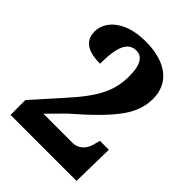

<svg xmlns="http://www.w3.org/2000/svg" viewBox="-207 -833 942 942"><g transform="rotate(45 264.0 -362.0)"><path d="M33 0H491L495 -220H433L424 -185C412 -139 377 -118 347 -118H143L224 -200C420 -370 472 -450 472 -551C472 -654 396 -724 247 -724C103 -724 35 -651 35 -581C35 -507 97 -488 166 -488C166 -611 192 -660 247 -660C283 -660 311 -631 311 -549C311 -448 279 -376 161 -246L33 -103Z"/></g></svg>

Font: Noto Serif Devanagari SemiCondensed ExtraBold
Style: Regular
Weight: 800
Width: 4
Designer: Universal Thirst, Indian Type Foundry and the Monotype Design Team
Foundry: Monotype Imaging Inc.
Version: Version 2.004